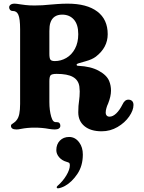

<svg xmlns="http://www.w3.org/2000/svg" viewBox="-20 -698 788 1050"><path d="M408 -84Q408 -120 413 -152Q414 -160 415 -171.5Q416 -183 416 -198Q416 -207 414 -225Q409 -260 379 -277Q349 -294 290 -294Q264 -294 257 -286.5Q250 -279 250 -254V-140Q250 -95 260 -60Q265 -43 271.5 -36Q278 -29 290 -30H292Q301 -30 305.5 -24.5Q310 -19 310 -10Q310 -1 302.5 4.5Q295 10 280 10Q272 10 263 9Q254 8 248 7Q211 0 169 0Q129 0 94 7Q81 10 70 10Q40 10 40 -10Q40 -15 43.5 -18Q47 -21 55.5 -26.5Q64 -32 70 -40Q81 -53 85.5 -75Q90 -97 90 -130V-538Q90 -596 80 -618Q71 -638 50 -638H48Q40 -638 35 -644Q30 -650 30 -658Q30 -666 37.5 -672Q45 -678 60 -678Q69 -678 93 -674Q99 -673 119.5 -670.5Q140 -668 169 -668Q212 -668 257 -673Q267 -674 295 -676Q323 -678 350 -678Q455 -678 512 -635Q569 -592 569 -511Q569 -438 504 -388Q484 -373 450 -363.5Q416 -354 410 -352Q399 -349 399 -344Q399 -338 409 -338Q476 -335 520 -311Q564 -287 577 -255Q587 -231 587 -202Q587 -171 571 -131Q565 -119 562 -107Q558 -94 558 -81Q558 -72 563.5 -66Q569 -60 579 -60Q597 -60 615.5 -77.5Q634 -95 650 -127Q662 -153 682 -153Q695 -153 702.5 -145.5Q710 -138 710 -124Q710 -95 686.5 -61Q663 -27 623 -3.5Q583 20 536 20Q476 20 442 -8Q408 -36 408 -84ZM280 -364Q313 -364 342.5 -381Q372 -398 390 -431.5Q408 -465 408 -511Q408 -564 384 -591Q360 -618 320 -618Q295 -618 278.5 -606.5Q262 -595 255 -572Q250 -556 250 -528V-404Q250 -379 256 -371.5Q262 -364 280 -364ZM290 326Q290 323 295 318Q324 293 343 261Q362 229 362 206Q362 196 358.5 193Q355 190 344 187Q319 180 303.5 162Q288 144 288 123Q288 91 307.5 71Q327 51 358 51Q392 51 414 82Q433 108 433 147Q433 209 403 253.5Q373 298 335 319Q326 324 314.5 328Q303 332 296 332Q294 332 292 330Q290 328 290 326Z"/></svg>

Font: Raigarh
Style: Bold
Weight: 700
Designer: jaikishan Patel
Foundry: MagicType
Version: Version 1.000